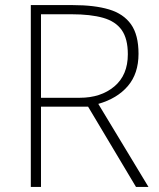

<svg xmlns="http://www.w3.org/2000/svg" viewBox="-20 -734 626 754"><path d="M266 -714Q351 -714 408 -697Q465 -680 494.5 -638.5Q524 -597 524 -523Q524 -445 482 -396Q440 -347 366 -326L563 0H514L326 -315H141V0H101V-714ZM261 -678H141V-350H293Q376 -350 429 -394.5Q482 -439 482 -521Q482 -582 458 -616Q434 -650 385 -664Q336 -678 261 -678Z"/></svg>

Font: Noto Sans Hebrew Thin ExtraLight
Style: Regular
Weight: 250
Version: Version 3.001